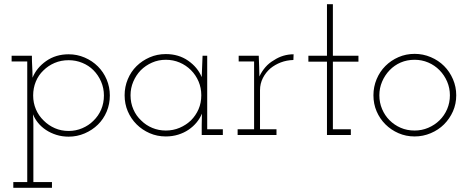

<svg xmlns="http://www.w3.org/2000/svg" viewBox="-20 -639 2215 909"><path d="M43 250V223H109V-348H35V-375H131Q131 -349 132.5 -323Q134 -297 134 -271Q153 -318 198.5 -350Q244 -382 305 -382Q345 -382 381 -366.5Q417 -351 443.5 -324.5Q470 -298 485 -262.5Q500 -227 500 -187Q500 -146 485 -110.5Q470 -75 443.5 -49Q417 -23 381 -7.5Q345 8 305 8Q274 8 247 -0.5Q220 -9 198 -23.5Q176 -38 160.5 -57Q145 -76 136 -98Q137 -86 137.5 -75Q138 -64 138 -52V223H226V250ZM305 -354Q269 -354 238.5 -341Q208 -328 185 -305Q162 -283 149.5 -252.5Q137 -222 137 -187Q137 -152 150 -121.5Q163 -91 187 -68Q210 -45 240 -32Q270 -19 305 -19Q339 -19 369.5 -32Q400 -45 422 -67Q446 -90 459 -120.5Q472 -151 472 -187Q472 -222 458.5 -253Q445 -284 422 -307Q400 -329 369.5 -341.5Q339 -354 305 -354Z M1035 0H935V-47Q935 -61 935.5 -74Q936 -87 936 -101Q927 -79 911 -59.5Q895 -40 873 -25Q851 -10 823.5 -1.5Q796 7 765 7Q724 7 688.5 -8.5Q653 -24 626.5 -50.5Q600 -77 585 -112Q570 -147 570 -188Q570 -228 585 -264Q600 -300 626.5 -326Q653 -352 688.5 -367.5Q724 -383 765 -383Q826 -383 871 -351.5Q916 -320 935 -274Q936 -299 937 -324Q938 -349 939 -375H961V-27H1035ZM765 -356Q730 -356 699.5 -342.5Q669 -329 646 -306Q624 -283 611 -252.5Q598 -222 598 -188Q598 -152 611.5 -121Q625 -90 649 -68Q671 -46 701 -33.5Q731 -21 765 -21Q800 -21 830.5 -34Q861 -47 884 -69Q907 -92 920 -122Q933 -152 933 -188Q933 -223 920 -253.5Q907 -284 884 -307Q861 -330 830.5 -343Q800 -356 765 -356Z M1289 0H1105V-27H1183V-348H1110V-375H1205L1207 -322Q1207 -307 1207.5 -300Q1208 -293 1208 -277Q1220 -302 1237 -321.5Q1254 -341 1277 -354Q1298 -368 1321.5 -375Q1345 -382 1370 -382L1369 -355Q1337 -354 1309.5 -343.5Q1282 -333 1260 -315Q1238 -296 1224.5 -269.5Q1211 -243 1211 -212V-27H1289Z M1641 0H1528V-347H1440V-375H1528V-619H1556V-375H1677V-347H1556V-27H1641Z M2082 -50Q2056 -24 2019.5 -8.5Q1983 7 1943 7Q1902 7 1866.5 -8.5Q1831 -24 1804.5 -50.5Q1778 -77 1763 -112Q1748 -147 1748 -188Q1748 -228 1763 -264Q1778 -300 1804.5 -326.5Q1831 -353 1866.5 -368.5Q1902 -384 1943 -384Q1983 -384 2019.5 -368.5Q2056 -353 2082.5 -326.5Q2109 -300 2124.5 -264Q2140 -228 2140 -188Q2140 -147 2124.5 -112Q2109 -77 2082 -50ZM1824 -70Q1847 -47 1877 -34Q1907 -21 1943 -21Q1977 -21 2007.5 -34Q2038 -47 2061 -69.5Q2084 -92 2097 -122.5Q2110 -153 2110 -188Q2110 -222 2097 -252.5Q2084 -283 2061 -306.5Q2038 -330 2007.5 -343Q1977 -356 1943 -356Q1907 -356 1877 -343Q1847 -330 1824.5 -306.5Q1802 -283 1789 -252.5Q1776 -222 1776 -188Q1776 -153 1789 -122.5Q1802 -92 1824 -70Z"/></svg>

Font: Josefin Slab Light
Style: Regular
Weight: 300
Designer: Santiago Orozco
Foundry: Typemade
Version: Version 2.000